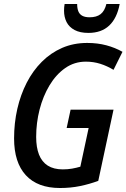

<svg xmlns="http://www.w3.org/2000/svg" viewBox="-20 -942 640 972"><path d="M283.7 9.8Q170.4 9.8 110.8 -54.9Q51.3 -119.6 51.3 -241.2Q51.3 -318.8 67.6 -390.6Q84 -462.4 115.2 -523.2Q146.5 -584 191.7 -629.2Q236.8 -674.3 294.4 -699.5Q352.1 -724.6 421.4 -724.6Q474.1 -724.6 518.6 -712.6Q563 -700.7 600.1 -679.7L554.7 -588.4Q522.5 -607.9 488 -618.9Q453.6 -629.9 414.6 -629.9Q356.4 -629.9 310.1 -597.4Q263.7 -564.9 230.7 -510Q197.8 -455.1 180.4 -387.5Q163.1 -319.8 163.1 -249Q163.1 -195.8 177.5 -159.2Q191.9 -122.6 221.9 -103.5Q252 -84.5 297.9 -84.5Q323.2 -84.5 345 -88.4Q366.7 -92.3 386.7 -98.1L428.7 -293.9H317.4L337.4 -386.7H554.7L477.5 -26.4Q432.6 -9.8 385 0Q337.4 9.8 283.7 9.8ZM427.7 -775.4Q385.3 -775.4 357.7 -790Q330.1 -804.7 317.1 -830.1Q304.2 -855.5 304.2 -887.7Q304.2 -897 304.9 -905.3Q305.7 -913.6 307.1 -921.9H370.6Q370.6 -899.4 376.7 -884.5Q382.8 -869.6 396.7 -862.1Q410.6 -854.5 433.6 -854.5Q468.8 -854.5 489.3 -870.4Q509.8 -886.2 518.6 -921.9H585.9Q572.3 -849.6 532.7 -812.5Q493.2 -775.4 427.7 -775.4Z"/></svg>

Font: Open Sans SemiCondensed SemiBold
Style: Italic
Weight: 600
Width: 4
Italic angle: -12°
Designer: Monotype Design Team
Foundry: Monotype Imaging Inc.
Version: Version 3.000